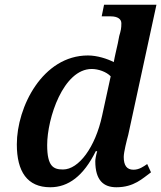

<svg xmlns="http://www.w3.org/2000/svg" viewBox="-20 -780 680 810"><path d="M192 10C268 10 332 -37 384 -142H390C385 -125 382 -108 382 -100C382 -19 417 10 471 10C546 10 582 -28 617 -53L601 -88C585 -77 567 -64 543 -64C515 -64 502 -82 502 -118C502 -138 515 -189 521 -211L640 -760H419L409 -711H447C477 -711 492 -699 492 -682C492 -660 490 -652 483 -628L477 -597C473 -578 464 -542 460 -518C433 -532 390 -546 351 -546C160 -546 51 -329 51 -171C51 -56 95 10 192 10ZM246 -65C206 -65 179 -77 179 -168C179 -281 247 -489 367 -489C395 -489 429 -477 447 -458L411 -293C382 -158 312 -65 246 -65Z"/></svg>

Font: Noto Serif Semi
Style: Italic
Weight: 600
Italic angle: -12°
Designer: Monotype Design Team
Foundry: Monotype Imaging Inc.
Version: Version 1.901